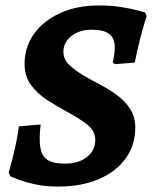

<svg xmlns="http://www.w3.org/2000/svg" viewBox="-20 -673 560 705"><path d="M193.4 12Q142.9 12 103.4 2.6Q63.9 -6.7 41.2 -16.1Q18.4 -25.5 18.4 -25.5L11.7 -39.1Q11.7 -39.1 15.9 -53.5Q20.1 -67.8 26.3 -92.2Q32.4 -116.6 38.9 -147Q45.3 -177.5 49.3 -209.1L129.1 -215.9Q122.8 -161.2 128.4 -129.7Q134.1 -98.2 155.8 -85.1Q177.5 -72.1 218.2 -72.1Q267.5 -72.1 298.7 -96.1Q329.9 -120.2 329.9 -159.4Q329.9 -193.1 299.1 -216.6Q268.3 -240.2 226.2 -262.5Q190.1 -282.2 154 -305.3Q118 -328.4 94.2 -360.3Q70.3 -392.1 70.3 -438.7Q70.3 -500.9 105.1 -549Q139.9 -597.2 201.4 -625.1Q263 -653 342.4 -653Q390.4 -653 428.6 -646.5Q466.9 -640.1 489.9 -633.6Q512.9 -627.2 512.9 -627.2L518.5 -614.5Q518.5 -614.5 511.3 -590.8Q504.1 -567.1 493.9 -528Q483.8 -488.8 474.8 -443.2L401.8 -437.4L394.1 -443.8Q394.1 -443.8 396.2 -453.1Q398.3 -462.4 399.9 -475.2Q401.5 -487.9 401.5 -497.1Q401.5 -532.7 381.2 -548.3Q360.8 -563.9 315.9 -563.9Q272 -563.9 242.4 -540.8Q212.8 -517.7 212.8 -483Q212.8 -455.9 233.1 -436Q253.4 -416.1 283.5 -397.7Q312.6 -380.8 346.2 -363.1Q379.8 -345.4 409.4 -323.9Q439 -302.3 457.8 -273.2Q476.7 -244.1 476.7 -204.5Q476.7 -140.6 441.8 -91.8Q406.9 -43 343.2 -15.5Q279.5 12 193.4 12Z"/></svg>

Font: Alegreya
Style: Italic
Weight: 400
Italic angle: -7°
Designer: Juan Pablo del Peral
Foundry: Huerta Tipografica
Version: Version 2.009